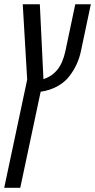

<svg xmlns="http://www.w3.org/2000/svg" viewBox="-35 -650 451 910"><path d="M395.5 -629.9 348.6 -407.7Q335 -342.3 293.9 -289.1Q272.5 -260.7 237.3 -241.2Q202.1 -221.7 157.7 -215.3L61 240.2H-15.1L93.8 -272.5L72.8 -629.9H153.8L170.9 -274.9Q211.4 -288.1 237.1 -319.8Q262.7 -351.6 274.9 -407.7L321.8 -629.9Z"/></svg>

Font: Open Sans Hebrew Condensed
Style: Italic
Weight: 400
Width: 3
Italic angle: -12°
Foundry: Ascender Corporation, Yanek Iontef
Version: Version 2.001;PS 002.001;hotconv 1.0.70;makeotf.lib2.5.58329